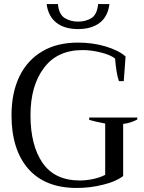

<svg xmlns="http://www.w3.org/2000/svg" viewBox="-20 -921 711 951"><path d="M260 -808C287 -787 323 -777 367 -777C410 -777 446 -787 474 -808C501 -829 517 -860 522 -901C522 -901 466 -901 466 -901C463 -867 452 -844 434 -832C415 -820 393 -814 367 -814C341 -814 319 -820 300 -832C281 -844 270 -867 267 -901C267 -901 211 -901 211 -901C216 -860 233 -829 260 -808ZM120 -85C175 -22 255 10 360 10C404 10 447 5 490 -6C532 -16 565 -30 590 -49C590 -49 590 -307 590 -307C615 -310 639 -318 660 -329C660 -329 660 -339 660 -339C660 -339 422 -339 422 -339C422 -339 422 -327 422 -327C443 -321 470 -315 501 -309C501 -309 501 -55 501 -55C484 -46 464 -39 440 -34C415 -29 394 -27 376 -27C293 -27 231 -56 191 -114C151 -172 131 -251 131 -350C131 -447 153 -526 198 -585C242 -644 306 -673 390 -673C418 -673 448 -669 480 -661C512 -653 535 -643 550 -631C554 -582 560 -545 569 -519C569 -519 593 -519 593 -519C593 -519 602 -641 602 -641C579 -662 546 -678 503 -691C460 -704 414 -710 366 -710C298 -710 239 -696 190 -667C140 -638 102 -596 76 -542C50 -488 37 -424 37 -350C37 -237 65 -148 120 -85Z"/></svg>

Font: BUSH 25 TRIRONG
Style: Regular
Weight: 400
Designer: Katatrad Team
Foundry: CadsonDemak